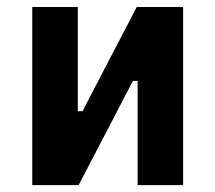

<svg xmlns="http://www.w3.org/2000/svg" viewBox="-20 -538 626 558"><path d="M73.7 0H208.5L366.2 -302.7H379.9V0H512.2V-517.6H377.4L219.7 -214.8H206.1V-517.6H73.7Z"/></svg>

Font: CaskaydiaCove Nerd Font
Style: Bold
Weight: 700
Designer: Aaron Bell
Foundry: Saja Typeworks
Version: Version 2111.1;Nerd Fonts 2.3.0